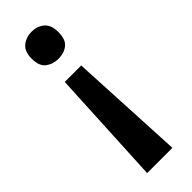

<svg xmlns="http://www.w3.org/2000/svg" viewBox="-244 -566 768 768"><g transform="rotate(-45 139.5 -182.5)"><path d="M91 -310H184L209 181H66ZM214 -469Q214 -427 192.5 -410Q171 -393 139 -393Q108 -393 85.5 -410Q63 -427 63 -469Q63 -510 85.5 -528Q108 -546 139 -546Q170 -546 192 -528Q214 -510 214 -469Z"/></g></svg>

Font: Noto Sans New Tai Lue SemiBold
Style: Regular
Weight: 600
Version: Version 2.003